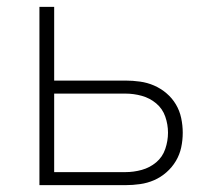

<svg xmlns="http://www.w3.org/2000/svg" viewBox="-20 -540 640 560"><path d="M95 0V-520H138V-305H346Q367 -305 388.5 -302Q410 -299 429.5 -290.5Q449 -282 465.5 -268Q482 -254 493 -235.5Q504 -217 508.5 -195.5Q513 -174 513 -153Q513 -131 508.5 -110Q504 -89 493 -70.5Q482 -52 465.5 -37.5Q449 -23 429.5 -14.5Q410 -6 388.5 -3Q367 0 346 0ZM138 -38H346Q370 -38 393.5 -44.5Q417 -51 435.5 -66.5Q454 -82 462 -105.5Q470 -129 470 -153Q470 -177 462 -200Q454 -223 435.5 -238.5Q417 -254 393.5 -260.5Q370 -267 346 -267H138Z"/></svg>

Font: Iosevka Aile Extralight
Style: Regular
Weight: 200
Designer: Belleve Invis
Foundry: Belleve Invis
Version: Version 31.1.0; ttfautohint (v1.8.4)